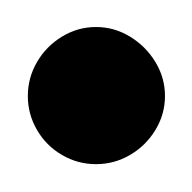

<svg xmlns="http://www.w3.org/2000/svg" viewBox="-20 -270 140 140"><path d="M0.3 -200Q0.3 -186.7 7 -175.2Q13.7 -163.7 25.2 -157Q36.7 -150.3 50 -150.3Q63.3 -150.3 74.8 -157Q86.3 -163.7 93.3 -175.2Q100.3 -186.7 100.3 -200Q100.3 -213.3 93.3 -224.8Q86.3 -236.3 74.8 -243.3Q63.3 -250.3 50 -250.3Q36.7 -250.3 25.2 -243.3Q13.7 -236.3 7 -224.8Q0.3 -213.3 0.3 -200Z"/></svg>

Font: Linefont Thin
Style: Regular
Weight: 100
Monospace: yes
Version: Version 3.002;gftools[0.9.33]